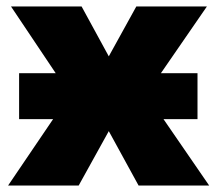

<svg xmlns="http://www.w3.org/2000/svg" viewBox="-20 -573 671 593"><path d="M39 -347V-205H144L5 0H223L316 -168L408 0H626L485 -205H590V-347H477L619 -553H401L316 -399L232 -553H14L152 -347Z"/></svg>

Font: Noto Sans UI Black
Style: Regular
Weight: 900
Designer: Monotype Design Team
Foundry: Monotype Imaging Inc.
Version: Version 1.901